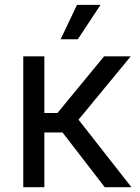

<svg xmlns="http://www.w3.org/2000/svg" viewBox="-20 -781 582 801"><path d="M77.1 0V-545.9H165V-309.6H219.7L414.1 -545.9H525.4L307.6 -281.7L528.3 0H417L240.7 -228.5H165V0ZM232.9 -617.2 301.3 -760.7H399.4L304.7 -617.2Z"/></svg>

Font: Inter-Regular
Style: Regular
Weight: 400
Designer: Rasmus Andersson
Foundry: rsms
Version: Version 4.000;git-a52131595